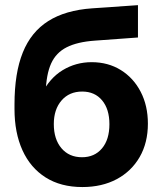

<svg xmlns="http://www.w3.org/2000/svg" viewBox="-20 -729 642 760"><path d="M37.4 -316Q37.4 -439.6 70.2 -521.1Q103 -602.6 171 -645.6Q239 -688.7 344.6 -696L526.1 -708.6V-580.6L356.1 -568.2Q286.2 -563.3 244 -541.9Q201.8 -520.6 182.4 -477.7Q163 -434.8 161 -364L143.7 -354.4Q175.7 -419.5 228 -451.2Q280.4 -482.9 342.7 -482.9Q408.1 -482.9 458.4 -451.6Q508.7 -420.3 537 -365.4Q565.4 -310.5 565.4 -239.6Q565.4 -163.9 532.9 -107.5Q500.4 -51.1 442 -19.8Q383.6 11.4 306 11.4Q220.6 11.4 160.5 -26.7Q100.4 -64.8 68.9 -134.2Q37.4 -203.7 37.4 -297.5ZM304.6 -106.6Q354.1 -106.6 383.6 -141.5Q413.1 -176.3 413.1 -237.5Q413.1 -297.1 384.1 -331.8Q355.1 -366.6 305.3 -366.6Q254.2 -366.6 223.6 -331.3Q193 -296 193 -237.8Q193 -178 223.2 -142.3Q253.5 -106.6 304.6 -106.6Z"/></svg>

Font: Overused Grotesk Light
Style: Regular
Weight: 300
Designer: RandomMaerks
Version: Version 0.005